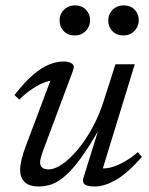

<svg xmlns="http://www.w3.org/2000/svg" viewBox="-20 -666 540 696"><path d="M282 -20 337.5 -198H339.5Q302 -132 271.5 -90.8Q241 -49.5 215.5 -27.8Q190 -6 167.5 2Q145 10 122 10Q85.5 10 69.2 -6.2Q53 -22.5 53 -50Q53 -66.5 58.2 -88.5Q63.5 -110.5 75 -140.5L171.5 -397L185 -375.5Q167.5 -376.5 144.8 -368.5Q122 -360.5 97.5 -344.2Q73 -328 50 -305L32.5 -321.5Q69.5 -369 100.5 -395.2Q131.5 -421.5 158.5 -432.2Q185.5 -443 209.5 -443Q231.5 -443 241.5 -435Q251.5 -427 245 -411L134 -114Q130.5 -103 128 -93.8Q125.5 -84.5 125.5 -77Q125.5 -65 133 -58.5Q140.5 -52 157 -52Q178 -52 205.2 -70.5Q232.5 -89 261 -122.8Q289.5 -156.5 315.2 -203.5Q341 -250.5 358.5 -308L398.5 -433H468.5L348 -40L347 -56Q364 -54 386 -60.2Q408 -66.5 432.2 -80.5Q456.5 -94.5 479.5 -114.5L494.5 -97Q439 -35 398.2 -12.5Q357.5 10 324.5 10Q297 10 287.5 2.8Q278 -4.5 282 -20ZM250.5 -537.5Q226 -537.5 211 -553.2Q196 -569 196 -591.5Q196 -607 203 -619.2Q210 -631.5 222.8 -639Q235.5 -646.5 252 -646.5Q276.5 -646.5 291.5 -631Q306.5 -615.5 306.5 -593Q306.5 -578 299.5 -565.5Q292.5 -553 280 -545.2Q267.5 -537.5 250.5 -537.5ZM427 -537.5Q402.5 -537.5 387.5 -553.2Q372.5 -569 372.5 -591.5Q372.5 -607 379.5 -619.2Q386.5 -631.5 399.2 -639Q412 -646.5 428.5 -646.5Q453 -646.5 468 -631Q483 -615.5 483 -593Q483 -578 476 -565.5Q469 -553 456.5 -545.2Q444 -537.5 427 -537.5Z"/></svg>

Font: Newsreader 17pt
Style: Italic
Weight: 400
Italic angle: -17°
Version: Version 1.003